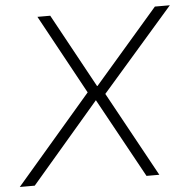

<svg xmlns="http://www.w3.org/2000/svg" viewBox="-58 -756 796 806"><g transform="rotate(-5 340.0 -352.5)"><path d="M-7 0 322 -383 319 -357 129 -705H183L353 -394H355L624 -705H687L377 -349V-372L581 0H527L343 -335L56 0Z"/></g></svg>

Font: Nunito Sans 7pt ExtraLight
Style: Italic
Weight: 250
Italic angle: -9°
Designer: Vernon Adams
Foundry: Vernon Adams
Version: Version 3.101;gftools[0.9.27]